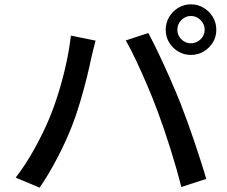

<svg xmlns="http://www.w3.org/2000/svg" viewBox="-20 -843 1040 878"><path d="M791 -707Q791 -681.6 809.3 -663.3Q827.6 -645 853 -645Q878.4 -645 897.2 -663.3Q916 -681.6 916 -707Q916 -732.4 897.2 -751.2Q878.4 -770 853 -770Q827.6 -770 809.3 -751.2Q791 -732.4 791 -707ZM737.8 -707Q737.8 -738.8 753.4 -765.1Q769 -791.5 795.2 -807.4Q821.3 -823.2 853 -823.2Q884.8 -823.2 911.1 -807.4Q937.5 -791.5 953.4 -765.1Q969.2 -738.8 969.2 -707Q969.2 -674.8 953.4 -648.9Q937.5 -623 911.1 -607.4Q884.8 -591.8 853 -591.8Q821.3 -591.8 795.2 -607.4Q769 -623 753.4 -648.9Q737.8 -674.8 737.8 -707ZM207 -305.2Q229 -358.4 248.8 -422.9Q268.6 -487.3 283 -553.7Q297.4 -620.1 304.2 -680.2L417 -657.2Q411.6 -638.2 405.8 -613.3Q399.9 -588.4 396 -571.8Q389.6 -539.1 376.2 -485.4Q362.8 -431.6 345.2 -372.6Q327.6 -313.5 308.1 -264.2Q280.8 -194.3 241.2 -118.9Q201.7 -43.5 161.1 15.1L51.8 -30.8Q99.1 -92.3 139.9 -166.7Q180.7 -241.2 207 -305.2ZM700.2 -335.9Q680.7 -388.2 655 -448.7Q629.4 -509.3 603 -564.9Q576.7 -620.6 555.2 -658.2L658.2 -691.9Q678.7 -654.3 705.3 -598.4Q731.9 -542.5 758.5 -481.9Q785.2 -421.4 805.2 -371.1Q819.3 -335 835.7 -290Q852.1 -245.1 868.2 -197.3Q884.3 -149.4 898.7 -104.7Q913.1 -60.1 922.9 -24.9L809.1 12.2Q788.6 -69.8 759.3 -162.8Q730 -255.9 700.2 -335.9Z"/></svg>

Font: Source Han Sans CN Medium
Style: Regular
Weight: 500
Designer: Ryoko NISHIZUKA  (kana, bopomofo & ideographs); Paul D. Hunt (Latin, Greek & Cyrillic); Sandoll Communications , Soo-you
Foundry: Adobe
Version: Version 2.004;hotconv 1.0.118;makeotfexe 2.5.65603